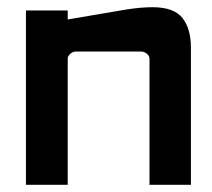

<svg xmlns="http://www.w3.org/2000/svg" viewBox="-20 -515 588 533"><path d="M510 -2H395V-352Q395 -360 387.5 -366Q380 -372 371 -372H191Q182 -372 175 -365.5Q168 -359 168 -353V-2H52V-486H168V-461L333 -489Q373 -495 403 -495Q463 -495 486.5 -465Q510 -435 510 -383Z"/></svg>

Font: FifthLeg
Style: Bold
Weight: 700
Designer: Jakub Steiner
Version: Version 1.0